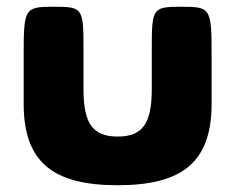

<svg xmlns="http://www.w3.org/2000/svg" viewBox="-20 -533 696 568"><path d="M139 -513C53 -513 50 -509 50 -370V-226C50 -54 136 15 328 15C520 15 606 -54 606 -226V-370C606 -509 603 -513 518 -513C432 -513 429 -510 429 -391V-269C429 -168 402 -129 328 -129C254 -129 227 -168 227 -269V-391C227 -510 224 -513 139 -513Z"/></svg>

Font: Hussar Print
Style: Bold
Weight: 700
Foundry: Cannot Into Space Fonts
Version: Version 2.00